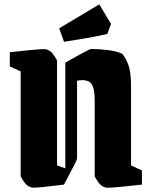

<svg xmlns="http://www.w3.org/2000/svg" viewBox="-20 -850 687 882"><path d="M415 -40V-385Q415 -428 408 -448.5Q401 -469 388 -475.5Q375 -482 357 -482Q348 -482 334 -479V-124Q334 -118 326.5 -102.5Q319 -87 308 -67L274 -2Q247 1 215 5Q183 9 157 11Q131 13 123 11Q104 5 91.5 -13Q79 -31 75 -40V-522L25 -545V-610Q45 -612 71.5 -615Q98 -618 124 -620.5Q150 -623 169 -624Q188 -625 194 -623Q213 -617 225.5 -599Q238 -581 242 -572V-90L280 -77V-562Q291 -568 309 -578.5Q327 -589 346.5 -599.5Q366 -610 380.5 -617.5Q395 -625 398 -625Q437 -625 478.5 -619.5Q520 -614 543 -602Q567 -568 574.5 -535.5Q582 -503 582 -450V-90L632 -67V-2Q612 0 585.5 3Q559 6 533 8.5Q507 11 488 12Q469 13 463 11Q444 5 431.5 -13Q419 -31 415 -40ZM274 -658 252 -720 436 -830 490 -740 473 -694Q447 -688 411 -681Q375 -674 339 -668.5Q303 -663 274 -658Z"/></svg>

Font: Grenze Gotisch Black
Style: Regular
Weight: 900
Designer: Renata Polastri
Foundry: Omnibus-Type
Version: Version 1.001